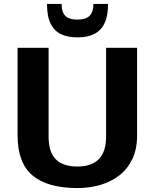

<svg xmlns="http://www.w3.org/2000/svg" viewBox="-20 -942 782 972"><path d="M372 10Q221 10 145 -53.5Q69 -117 69 -256V-700H226V-250Q226 -173 262 -136Q298 -99 372 -99Q517 -99 517 -250V-700H674V-256Q674 -187 650 -137Q626 -87 584.5 -54.5Q543 -22 488.5 -6Q434 10 372 10ZM368 -753Q325 -753 291 -768Q257 -783 237.5 -820Q218 -857 218 -922H292Q292 -891 301.5 -874Q311 -857 328.5 -850Q346 -843 369 -843H376Q414 -843 433.5 -862Q453 -881 453 -922H527Q527 -862 509.5 -825Q492 -788 458 -770.5Q424 -753 377 -753Z"/></svg>

Font: Pathway Extreme 72pt
Style: Bold
Weight: 700
Designer: Eduardo Rodriguez Tunni
Foundry: Eduardo Rodriguez Tunni
Version: Version 1.001;gftools[0.9.26]